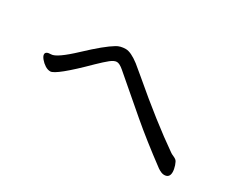

<svg xmlns="http://www.w3.org/2000/svg" viewBox="-70 -786 1139 933"><g transform="rotate(30 500.0 -319.5)"><path d="M888 -101Q918 -101 918 -133Q918 -149 911.5 -168.5Q905 -188 898 -193.5Q891 -199 882.5 -202.5Q874 -206 866 -211Q729 -306 551 -458L498 -502Q451 -538 422 -538Q392 -538 371 -525Q324 -497 237.5 -415.5Q151 -334 120.5 -334Q90 -334 90 -317Q90 -307 101.5 -293Q113 -279 128 -269.5Q143 -260 158 -260Q189 -260 328 -398Q360 -429 380.5 -445.5Q401 -462 416 -462Q431 -462 454.5 -442Q478 -422 518.5 -387Q559 -352 645 -278.5Q731 -205 851 -116Q873 -101 888 -101Z"/></g></svg>

Font: LXGW WenKai TC
Style: Bold
Weight: 700
Designer: LXGW / Fontworks Inc.
Foundry: LXGW / Fontworks Inc.
Version: Version 1.330;April 28, 2024